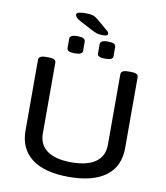

<svg xmlns="http://www.w3.org/2000/svg" viewBox="-105 -1099 1031 1192"><g transform="rotate(10 410.0 -502.5)"><path d="M409 7Q257 7 176.5 -54Q96 -115 96 -230V-677Q96 -689 107 -695.5Q118 -702 142 -702H158Q184 -702 194.5 -695.5Q205 -689 205 -677V-231Q205 -160 257.5 -122.5Q310 -85 410 -85Q510 -85 562.5 -122.5Q615 -160 615 -231V-677Q615 -689 626 -695.5Q637 -702 662 -702H678Q703 -702 713.5 -695.5Q724 -689 724 -677V-230Q724 -115 643.5 -54Q563 7 409 7ZM505 -755Q479 -755 467.5 -761Q456 -767 456 -779V-838Q456 -850 467.5 -856.5Q479 -863 505 -863Q531 -863 542.5 -856.5Q554 -850 554 -838V-779Q554 -767 542.5 -761Q531 -755 505 -755ZM313 -755Q287 -755 275.5 -761Q264 -767 264 -779V-838Q264 -850 275.5 -856.5Q287 -863 313 -863Q339 -863 350.5 -856.5Q362 -850 362 -838V-779Q362 -767 350.5 -761Q339 -755 313 -755ZM467 -896Q442 -896 427 -901Q412 -906 391 -917L317 -956Q293 -969 286.5 -978Q280 -987 280 -994Q280 -1004 296 -1008Q312 -1012 338 -1012Q371 -1012 386.5 -1006Q402 -1000 417 -987L485 -929Q493 -923 495 -918Q497 -913 497 -909Q497 -903 489.5 -899.5Q482 -896 467 -896Z"/></g></svg>

Font: Asap Expanded Medium
Style: Regular
Weight: 500
Width: 7
Designer: Pablo Cosgaya
Foundry: Omnibus-Type
Version: Version 3.001